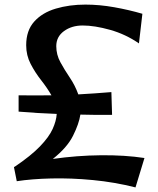

<svg xmlns="http://www.w3.org/2000/svg" viewBox="-20 -777 689 836"><path d="M468 -277Q399 -276 330 -278Q324 -238 298 -186Q272 -134 210 -85Q315 -100 419.5 -101Q524 -102 609 -89L570 39Q479 16 384.5 7Q290 -2 204 0Q118 2 53 12L41 -48V-49V-50Q43 -51 44 -51Q115 -99 154 -139.5Q193 -180 209 -215Q225 -250 227 -281Q144 -284 61 -291V-362Q133 -361 204 -362Q185 -395 159 -428Q133 -461 113.5 -498.5Q94 -536 94 -580Q94 -644 129 -683Q164 -722 223 -739.5Q282 -757 352 -757Q413 -757 477.5 -745.5Q542 -734 600 -717L585 -588Q527 -628 459.5 -647Q392 -666 340 -666Q292 -666 258.5 -641.5Q225 -617 225 -576Q225 -539 243 -506Q261 -473 284 -439Q307 -405 321 -366Q393 -370 465 -376Z"/></svg>

Font: Marhey
Style: Regular
Weight: 400
Designer: Nur Syamsi & Bustanul Arifin
Foundry: Namelatype
Version: Version 1.000; ttfautohint (v1.8.4.7-5d5b)